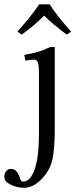

<svg xmlns="http://www.w3.org/2000/svg" viewBox="-59 -664 356 907"><path d="M175.8 -643.6Q206.1 -593.8 276.9 -514.6L256.3 -500.5Q183.6 -554.2 149.9 -590.3Q107.4 -546.9 43.5 -500.5L23.4 -514.6Q95.2 -595.7 126 -643.6ZM50.8 193.8Q84.5 193.8 104.7 135.7Q125 77.6 125 -26.4V-320.8Q125 -357.4 119.6 -369.9Q114.3 -382.3 102.5 -382.3Q85 -382.3 61 -377.4L55.7 -404.8Q130.9 -417.5 163.6 -435.5Q175.3 -441.9 184.6 -441.9H199.7V-56.6Q199.7 45.9 187.3 95.2Q174.8 144.5 134.8 184.6Q96.2 223.1 54.7 223.1Q21.5 223.1 -8.5 208.3Q-38.6 193.4 -38.6 172.4Q-38.6 154.3 -29.5 144Q-20.5 133.8 -6.8 133.8Q9.3 133.8 19.8 146.7Q30.3 159.7 35.2 177.7Q39.1 193.8 50.8 193.8Z"/></svg>

Font: Libertinage
Style: b
Weight: 400
Designer: OSP
Foundry: OSP
Version: Version 1.0; 2008; OFL relea